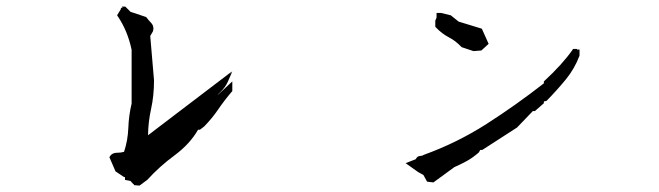

<svg xmlns="http://www.w3.org/2000/svg" viewBox="-20 -685 2040 594"><path d="M394 -115.7H392.1L383.8 -125L366.7 -128.4V-137.2H363.8L337.4 -154.8L318.4 -198.7Q321.3 -203.1 322.8 -205.1Q330.1 -212.4 342 -212.4Q354 -212.4 363.8 -215.3Q375.5 -250.5 377 -289.1Q378.4 -327.6 387.2 -364.7V-530.8Q375 -589.4 344.2 -634.8L342.3 -637.7L354.5 -657.7L353 -658.7L355.5 -660.2L356.9 -662.1V-660.6L359.4 -661.6L356.4 -664.6H367.7L383.8 -648.4L432.1 -632.3Q440.4 -621.6 447.5 -614.3Q454.6 -606.9 454.6 -596.7Q454.6 -592.8 453.1 -587.9L444.8 -573.7L456.5 -436.5Q456.5 -389.2 447.5 -348.4Q438.5 -307.6 438 -266.6L697.3 -463.9L690.9 -454.6L698.7 -463.9L684.6 -431.6Q677.2 -415 661.6 -399.9Q656.2 -395 651.9 -389.6L698.7 -433.1V-420.9V-403.3Q673.3 -373.5 654.8 -346.2Q636.2 -318.8 611.8 -293.9L598.6 -283.7H592.8Q567.9 -240.2 521 -205.1Q473.1 -169.9 436 -128.9L411.6 -110.8L394 -112.3Z M1280.8 -202.6Q1286.6 -202.6 1291.5 -206.1Q1394 -243.2 1484.9 -301.3Q1575.7 -359.4 1662.6 -427.2V-433.1Q1719.7 -485.8 1751.5 -531.2L1752.9 -533.7H1765.1V-531.7H1772.9V-512.7Q1757.8 -472.7 1730.5 -439.2Q1703.1 -405.8 1670.9 -373L1662.6 -371.1V-365.7L1634.8 -341.3H1628.4L1579.6 -290.5L1472.2 -221.2H1470.7H1465.8L1461.4 -213.4Q1442.4 -196.8 1424.1 -186.8Q1405.8 -176.8 1385.7 -168L1320.8 -120.6L1301.3 -123L1290 -143.6L1273.4 -152.8L1234.9 -180.2L1266.1 -192.4Q1271 -202.6 1280.8 -202.6ZM1326.7 -602.5V-621.1L1330.6 -630.9V-645H1344.2L1374.5 -637.7L1398.9 -618.2L1470.7 -596.2L1491.7 -549.3L1469.2 -528.8L1444.8 -526.9L1408.2 -539.1Q1389.2 -559.1 1369.1 -569.3Q1347.2 -580.6 1328.1 -600.6ZM1332 -631.3 1331.5 -630.9 1332 -630.4Z"/></svg>

Font: Bakudai
Style: Medium
Weight: 500
Version: Version 1.48